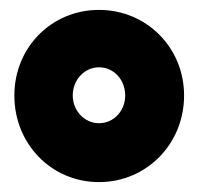

<svg xmlns="http://www.w3.org/2000/svg" viewBox="-20 -828 401 388"><path d="M180 -460C276 -460 352 -537 352 -635C352 -732 276 -808 180 -808C84 -808 9 -732 9 -635C9 -537 84 -460 180 -460ZM180 -579C151 -579 127 -604 127 -635C127 -667 151 -692 180 -692C210 -692 233 -667 233 -635C233 -604 210 -579 180 -579Z"/></svg>

Font: Barlow Condensed Black
Style: Regular
Weight: 900
Width: 3
Designer: Jeremy Tribby
Foundry: Tribby Type
Version: Version 1.422;hotconv 1.0.109;makeotfexe 2.5.65596